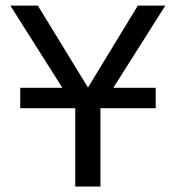

<svg xmlns="http://www.w3.org/2000/svg" viewBox="-20 -679 640 699"><path d="M392.6 -359.4H546.9V-285.2H345.7V0H253.9V-285.2H53.7V-359.4H207L17.6 -658.7H117.7L300.3 -360.4L481.9 -658.7H582Z"/></svg>

Font: Cousine
Style: Regular
Weight: 400
Monospace: yes
Designer: Steve Matteson
Foundry: Ascender Corporation
Version: Version 1.20